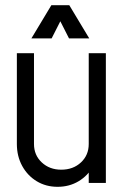

<svg xmlns="http://www.w3.org/2000/svg" viewBox="-20 -705 488 740"><path d="M388 -500V0H322V-500ZM111 -500V-150H45V-500ZM111 -150Q111 -107 141 -79Q171 -51 216 -51L202 15Q157 15 121.5 -6.5Q86 -28 65.5 -65.5Q45 -103 45 -150ZM360 -150Q360 -103 339.5 -65.5Q319 -28 283 -6.5Q247 15 202 15L216 -51Q262 -51 292 -79Q322 -107 322 -150ZM178 -685H244L179 -557H101ZM247 -685 324 -557H246L181 -685Z"/></svg>

Font: Akshar Light Light
Style: Regular
Weight: 300
Version: Version 1.100